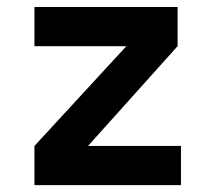

<svg xmlns="http://www.w3.org/2000/svg" viewBox="-20 -538 626 558"><path d="M80.1 0V-113.8L347.2 -403.8H80.1V-517.6H496.1V-403.8L235.8 -113.8H505.9V0Z"/></svg>

Font: Cascadia Code PL
Style: Bold
Weight: 700
Monospace: yes
Designer: Aaron Bell
Foundry: Saja Typeworks
Version: Version 2404.023; ttfautohint (v1.8.4)